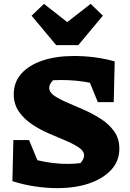

<svg xmlns="http://www.w3.org/2000/svg" viewBox="-20 -958 672 991"><path d="M275 13Q219 13 159.5 4Q100 -5 44 -23L49 -235H130L173 -131Q211 -122 250 -117Q289 -112 328 -112Q363 -112 395 -116Q402 -123 408 -134Q414 -145 414 -156Q414 -178 388 -196Q362 -214 320.5 -231.5Q279 -249 232.5 -269Q186 -289 145 -316.5Q104 -344 77.5 -382Q51 -420 51 -472Q51 -533 89.5 -577Q128 -621 198 -645Q268 -669 363 -669Q417 -669 470 -662Q523 -655 572 -641L567 -431H485L444 -531Q374 -545 297 -545Q276 -545 254 -544Q234 -524 234 -505Q234 -482 260 -464Q286 -446 327.5 -428.5Q369 -411 415 -390.5Q461 -370 502.5 -343Q544 -316 570 -279Q596 -242 596 -190Q596 -128 555 -82.5Q514 -37 442 -12Q370 13 275 13ZM270 -725 143 -877 207 -938 327 -844 448 -938 511 -877 384 -725Z"/></svg>

Font: Piazzolla SC ExtraBold
Style: Regular
Weight: 800
Designer: Juan Pablo del Peral
Foundry: Huerta Tipografica
Version: Version 1.330